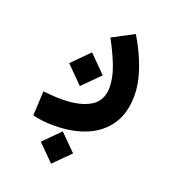

<svg xmlns="http://www.w3.org/2000/svg" viewBox="-137 -434 860 960"><g transform="rotate(20 293.0 46.0)"><path d="M244.6 423.8 158.7 337.9 244.6 252 330.6 337.9ZM194.3 239.7Q155.3 239.7 130.6 236.6Q106 233.4 78.6 227.1L85 97.2Q112.8 99.6 132.3 101.3Q151.9 103 184.6 103Q278.3 103 333.7 70.6Q389.2 38.1 389.2 -34.2Q389.2 -83.5 368.4 -139.9Q347.7 -196.3 307.6 -270.5L421.4 -330.6Q468.3 -252 494.1 -178Q520 -104 520 -38.1Q520 55.2 478.3 116.9Q436.5 178.7 363 209.2Q289.6 239.7 194.3 239.7ZM247.1 9.8 157.7 -79.6 247.1 -169.4 336.4 -79.6Z"/></g></svg>

Font: Cascadia Code
Style: Regular
Weight: 400
Monospace: yes
Designer: Aaron Bell
Foundry: Saja Typeworks
Version: Version 2106.017